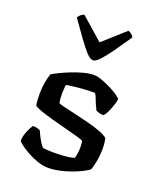

<svg xmlns="http://www.w3.org/2000/svg" viewBox="-141 -846 771 932"><g transform="rotate(20 245.0 -379.5)"><path d="M219 0Q193 0 164.5 -10Q136 -20 111 -34Q86 -48 69.5 -60.5Q53 -73 51 -79Q51 -100 61 -125Q71 -150 82 -166Q96 -166 106 -163Q116 -160 120 -158Q126 -144 138.5 -120.5Q151 -97 164 -83Q174 -81 187.5 -80Q201 -79 215 -79Q242 -79 273 -81Q304 -83 326 -90Q329 -98 331.5 -114Q334 -130 334 -145Q334 -153 333.5 -162.5Q333 -172 331 -179Q328 -183 302 -190.5Q276 -198 238.5 -207.5Q201 -217 163 -227.5Q125 -238 97 -248Q69 -258 63 -265Q61 -277 60 -292Q59 -307 59 -326Q59 -355 64 -383Q69 -411 76 -430Q88 -438 111.5 -449.5Q135 -461 164 -472.5Q193 -484 222.5 -492Q252 -500 277 -500Q294 -500 319 -491Q344 -482 368.5 -469.5Q393 -457 409.5 -445Q426 -433 426 -428Q426 -421 419.5 -400.5Q413 -380 403.5 -359.5Q394 -339 385 -332Q372 -332 361.5 -335.5Q351 -339 346 -342Q330 -374 322 -397Q314 -420 306 -420Q282 -420 252.5 -418Q223 -416 199 -413Q175 -410 165 -408Q163 -399 162 -385.5Q161 -372 161 -361Q161 -347 162 -335Q163 -323 165 -314Q169 -311 193.5 -305Q218 -299 253.5 -291Q289 -283 326 -273.5Q363 -264 392 -253Q421 -242 432 -231Q435 -221 436.5 -206.5Q438 -192 438 -176Q438 -143 431.5 -109.5Q425 -76 419 -64Q407 -55 385 -44Q363 -33 335.5 -23Q308 -13 277.5 -6.5Q247 0 219 0ZM246 -565Q232 -565 211.5 -587Q191 -609 163.5 -647.5Q136 -686 102 -734Q106 -742 115 -749.5Q124 -757 132 -759L247 -658L360 -759Q369 -756 377 -749.5Q385 -743 389 -735Q355 -685 327.5 -646.5Q300 -608 280 -586.5Q260 -565 246 -565Z"/></g></svg>

Font: Texturina Medium
Style: Regular
Weight: 500
Designer: Guillermo Torres Carreño
Foundry: Omnibus-Type
Version: Version 1.003